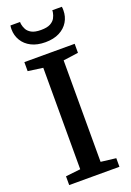

<svg xmlns="http://www.w3.org/2000/svg" viewBox="-179 -1028 741 1090"><g transform="rotate(-20 191.0 -483.0)"><path d="M129 -63V-676L39 -688.5V-743H343V-688.5L252 -676V-63L343 -52V0H39.5V-53ZM191 -808Q141.5 -808 106.5 -825.8Q71.5 -843.5 52.8 -874.5Q34 -905.5 34 -943.5Q34 -949 34.5 -954.5Q35 -960 36 -965.5H94Q94 -963 94.2 -959.2Q94.5 -955.5 95 -951.5Q97.5 -936.5 105.8 -920.5Q114 -904.5 134 -893.2Q154 -882 191 -882Q228.5 -882 248.2 -893Q268 -904 276.5 -920.2Q285 -936.5 287.5 -951.5Q288.5 -955.5 288.5 -959.2Q288.5 -963 288.5 -965.5H346.5Q347.5 -960 347.8 -954.5Q348 -949 348 -943.5Q348 -905.5 329.5 -874.8Q311 -844 276 -826Q241 -808 191 -808Z"/></g></svg>

Font: Merriweather 20pt SemiBold
Style: Regular
Weight: 600
Version: Version 2.100